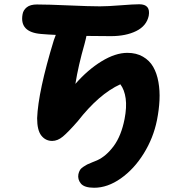

<svg xmlns="http://www.w3.org/2000/svg" viewBox="-20 -696 840 909"><path d="M425.8 192.9Q379.4 192.9 363 173.1Q346.7 153.3 351.1 128.9Q353.5 117.7 358.6 109.1Q363.8 100.6 375.2 93.3Q386.7 85.9 392.6 82.8Q398.4 79.6 417 72.3Q435.5 64.9 439.9 63Q482.9 43.5 518.6 -4.9Q554.2 -53.2 569.8 -132.8Q580.6 -188.5 575 -229.7Q569.3 -271 549.8 -296.9Q449.2 -251.5 348.1 -122.1Q302.7 -70.3 277.8 -49.6Q252.9 -28.8 227.1 -28.8Q195.8 -28.8 175.8 -54Q155.8 -79.1 155.8 -136.2Q160.6 -262.7 234.9 -505.9Q235.4 -507.3 244.1 -530.8Q208.5 -532.2 174.8 -535.2Q71.3 -543.5 86.9 -628.9Q90.3 -648.4 106.9 -661.6Q123.5 -674.8 154.8 -674.8Q206.1 -674.8 305.2 -670.4Q404.3 -666 453.1 -666Q489.7 -666 551 -670.9Q612.3 -675.8 639.2 -675.8Q693.8 -675.8 684.1 -621.1Q673.8 -573.2 625 -549.1Q576.2 -524.9 504.9 -524.9Q484.4 -524.9 446.3 -525.4Q408.2 -525.9 389.2 -525.9Q387.7 -516.1 379.9 -486.8Q351.1 -386.7 336.9 -298.8Q395.5 -365.7 460.9 -405.8Q526.4 -445.8 583 -445.8Q625.5 -445.8 656.7 -427.7Q688 -409.7 705.3 -379.4Q722.7 -349.1 730 -307.9Q737.3 -266.6 735.1 -221.4Q732.9 -176.3 723.1 -127Q706.1 -42.5 660.4 31Q614.7 104.5 552 148.7Q489.3 192.9 425.8 192.9Z"/></svg>

Font: Shantell Sans Irregular
Style: Bold Italic
Weight: 700
Italic angle: -11.31°
Designer: Stephen Nixon, Anya Danilova, Shantell Martin
Foundry: Arrow Type
Version: Version 1.006;[9816181b4]